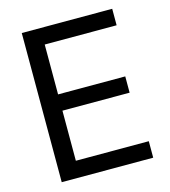

<svg xmlns="http://www.w3.org/2000/svg" viewBox="-106 -793 780 879"><g transform="rotate(-15 283.5 -353.5)"><path d="M78.1 -707H506.8V-628.9H166V-392.6H484.4V-315.4H166V-78.1H511.7V0H78.1Z"/></g></svg>

Font: WEMIX Pretendard
Style: Regular
Weight: 400
Designer: Base glyphs from Inter by Rasmus Andersson; Hangeul glyphs from Noto Sans CJK(Source Han Sans) by Jang Soo-young and Kan
Foundry: Kil Hyung-jin
Version: Version 1.000